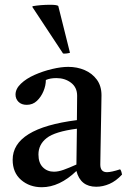

<svg xmlns="http://www.w3.org/2000/svg" viewBox="-20 -772 533 804"><path d="M383 10Q317 10 300 -56Q229 12 155 12Q104 12 68.5 -18.5Q33 -49 33 -103Q33 -235 302 -269Q302 -293 302.5 -318Q303 -343 303 -371Q303 -406 277.5 -425.5Q252 -445 216 -445Q190 -445 172 -437Q172 -414 162 -390Q152 -366 134.5 -349.5Q117 -333 92 -333Q70 -333 57.5 -345.5Q45 -358 45 -376Q45 -400 67.5 -421.5Q90 -443 125 -458.5Q160 -474 198 -483Q236 -492 266 -492Q303 -492 334.5 -478.5Q366 -465 385.5 -438.5Q405 -412 405 -373Q405 -349 404 -310.5Q403 -272 402.5 -228.5Q402 -185 401 -146Q400 -107 400 -83Q400 -51 428 -51Q446 -51 483 -63Q487 -58 488.5 -52Q490 -46 491 -41Q466 -14 438.5 -2Q411 10 383 10ZM300 -83 302 -233Q210 -221 175.5 -194Q141 -167 141 -125Q141 -90 159.5 -71.5Q178 -53 206 -53Q224 -53 246.5 -61Q269 -69 300 -83ZM116 -742V-746Q151 -752 190 -752Q219 -752 224 -747L273 -551Q267 -549 258 -548Q249 -547 244 -548Z"/></svg>

Font: Tiro Gurmukhi
Style: Regular
Weight: 400
Designer: Gurmukhi: John Hudson & Fiona Ross. Latin: John Hudson.
Foundry: Tiro Typeworks Ltd.
Version: Version 1.52